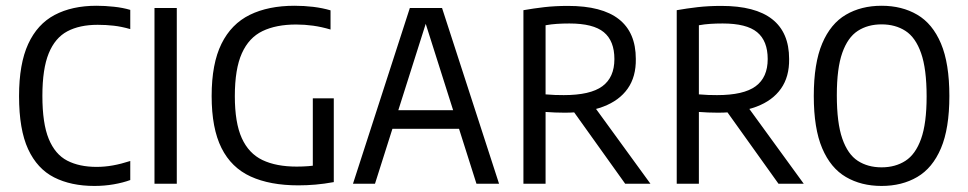

<svg xmlns="http://www.w3.org/2000/svg" viewBox="-20 -622 3278 650"><path d="M299.5 7.5Q220.5 7.5 163.2 -21.5Q106 -50.5 75.2 -117Q44.5 -183.5 44.5 -296.5Q44.5 -406 75.5 -473.2Q106.5 -540.5 165.2 -571.5Q224 -602.5 306.5 -602.5Q335 -602.5 365.5 -599.2Q396 -596 421 -588.5V-523.5Q391.5 -532 365 -535Q338.5 -538 310.5 -538Q249.5 -538 208 -516Q166.5 -494 145 -441.5Q123.5 -389 123.5 -297.5Q123.5 -204 145 -151.8Q166.5 -99.5 207.5 -78.2Q248.5 -57 307 -57Q334.5 -57 362.2 -62Q390 -67 421 -77V-12.5Q396.5 -3.5 365 2Q333.5 7.5 299.5 7.5Z M503 0V-595H578.5V0Z M990 5.5Q894 5.5 828.5 -24.5Q763 -54.5 729.8 -121Q696.5 -187.5 696.5 -297Q696.5 -406.5 729.8 -473.8Q763 -541 825.8 -571.8Q888.5 -602.5 977 -602.5Q1009.5 -602.5 1040.5 -598.8Q1071.5 -595 1099 -587V-522Q1069 -531 1040.2 -535Q1011.5 -539 982.5 -539Q915 -539 868.8 -516.8Q822.5 -494.5 798.8 -441.5Q775 -388.5 775 -296.5Q775 -206.5 798.5 -154.5Q822 -102.5 868.5 -80.2Q915 -58 984.5 -58Q1004.5 -58 1024.2 -59.5Q1044 -61 1061.5 -64.5L1039 -42V-289H1110V-5.5Q1077 0.5 1047.8 3Q1018.5 5.5 990 5.5Z M1175 0 1367.5 -595H1476.5L1669.5 0H1593L1415.5 -559.5H1427L1249.5 0ZM1273.5 -186 1289 -249H1554L1570 -186Z M1752 0V-587.5Q1786 -593.5 1822.8 -597.8Q1859.5 -602 1903 -602Q2018 -602 2075.2 -557Q2132.5 -512 2132.5 -422.5Q2133.5 -362.5 2105 -322Q2076.5 -281.5 2022.2 -261Q1968 -240.5 1892 -240.5Q1876 -240.5 1858.2 -241.2Q1840.5 -242 1827 -243V0ZM2096.5 0 1898.5 -277H1980.5L2182 0ZM1888.5 -300Q1978.5 -300 2019.2 -330Q2060 -360 2060 -422Q2060 -483.5 2024.2 -513Q1988.5 -542.5 1907.5 -542.5Q1884.5 -542.5 1865.5 -541.2Q1846.5 -540 1827 -536.5V-302.5Q1845 -301 1858.5 -300.5Q1872 -300 1888.5 -300Z M2271 0V-587.5Q2305 -593.5 2341.8 -597.8Q2378.5 -602 2422 -602Q2537 -602 2594.2 -557Q2651.5 -512 2651.5 -422.5Q2652.5 -362.5 2624 -322Q2595.5 -281.5 2541.2 -261Q2487 -240.5 2411 -240.5Q2395 -240.5 2377.2 -241.2Q2359.5 -242 2346 -243V0ZM2615.5 0 2417.5 -277H2499.5L2701 0ZM2407.5 -300Q2497.5 -300 2538.2 -330Q2579 -360 2579 -422Q2579 -483.5 2543.2 -513Q2507.5 -542.5 2426.5 -542.5Q2403.5 -542.5 2384.5 -541.2Q2365.5 -540 2346 -536.5V-302.5Q2364 -301 2377.5 -300.5Q2391 -300 2407.5 -300Z M2964.5 7.5Q2895.5 7.5 2843.8 -22.8Q2792 -53 2763.5 -120Q2735 -187 2735 -297Q2735 -407.5 2763.5 -474.8Q2792 -542 2843.8 -572.2Q2895.5 -602.5 2964.5 -602.5Q3033.5 -602.5 3085.2 -572.2Q3137 -542 3165.5 -474.8Q3194 -407.5 3194 -297Q3194 -187 3165.5 -120Q3137 -53 3085.2 -22.8Q3033.5 7.5 2964.5 7.5ZM2964.5 -55.5Q3011 -55.5 3045.2 -77.5Q3079.5 -99.5 3098.2 -151.8Q3117 -204 3117 -295.5Q3117 -389 3098.2 -442.2Q3079.5 -495.5 3045.2 -517.5Q3011 -539.5 2964.5 -539.5Q2918 -539.5 2884 -517.5Q2850 -495.5 2831.5 -443.2Q2813 -391 2813 -299.5Q2813 -206 2831.5 -152.8Q2850 -99.5 2884 -77.5Q2918 -55.5 2964.5 -55.5Z"/></svg>

Font: Encode Sans SC Condensed
Style: Regular
Weight: 400
Width: 3
Designer: Multiple Designers
Foundry: Impallari Type
Version: Version 3.002